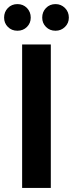

<svg xmlns="http://www.w3.org/2000/svg" viewBox="-40 -917 356 937"><path d="M68 0V-700H208V0ZM45 -767Q17 -767 -1.5 -785.5Q-20 -804 -20 -831Q-20 -859 -1.5 -878Q17 -897 45 -897Q73 -897 91.5 -878Q110 -859 110 -831Q110 -804 91.5 -785.5Q73 -767 45 -767ZM231 -767Q203 -767 184.5 -785.5Q166 -804 166 -831Q166 -859 184.5 -878Q203 -897 231 -897Q258 -897 277 -878Q296 -859 296 -831Q296 -804 277 -785.5Q258 -767 231 -767Z"/></svg>

Font: DM Sans 17pt ExtraBold
Style: Regular
Weight: 800
Version: Version 4.004;gftools[0.9.30]